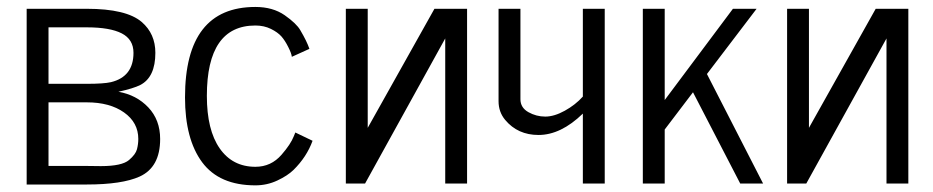

<svg xmlns="http://www.w3.org/2000/svg" viewBox="-20 -541 2751 566"><path d="M58.6 2.9V-515.1H235.8Q352.5 -515.1 397.9 -476.1Q438 -441.4 438 -385.3Q438 -313.5 393.6 -290.5Q373.5 -280.3 329.1 -270.5Q382.3 -261.2 417.2 -224.4Q452.1 -187.5 452.1 -131.3Q452.1 -47.9 391.6 -20.5Q339.8 2.9 235.8 2.9ZM235.8 -51.8 277.3 -51.3Q339.4 -51.3 360.4 -69.3Q379.9 -85.9 383.8 -101.1Q387.7 -116.2 387.7 -131.3Q387.7 -179.7 345.7 -209.5Q303.7 -239.3 235.8 -239.3H123V-51.8ZM123 -293.9H235.8Q285.6 -293.9 307.1 -298.8Q373.5 -314.9 373.5 -385.3Q373.5 -424.8 338.9 -442.6Q304.2 -460.4 235.8 -460.4H123Z M525.4 -253.9Q525.4 -520.5 732.9 -520.5Q784.2 -520.5 819.3 -496.1Q854 -471.7 865.2 -452.1Q884.8 -418.9 892.1 -397L840.3 -373.5Q839.4 -383.3 829.8 -402.3Q820.3 -421.4 809.6 -433.6Q798.8 -445.8 778.6 -455.8Q758.3 -465.8 732.9 -465.8Q589.8 -465.8 589.8 -258.3Q589.8 -157.7 627.7 -103.5Q665.5 -49.3 732.9 -49.3Q779.3 -49.3 810.1 -85Q836.9 -115.7 846.2 -139.6L850.6 -150.4L901.4 -126Q884.3 -78.6 845.2 -40Q827.6 -22.9 797.4 -8.8Q767.1 5.4 732.9 5.4Q626.5 5.4 575.9 -62.7Q525.4 -130.9 525.4 -253.9Z M999.5 0V-515.1H1064V-164.1L1260.7 -515.1H1356.9V0H1292.5V-427.7L1056.2 0Z M1698.2 0V-206.1Q1633.3 -143.1 1567.4 -143.1Q1506.3 -143.1 1469.2 -187.5Q1449.7 -210.9 1449.7 -242.7V-515.1H1514.2V-248.5Q1514.2 -223.6 1537.6 -210.4Q1561 -197.3 1587.4 -197.3Q1613.8 -197.3 1645 -214.6Q1676.3 -231.9 1698.2 -256.3V-515.1H1762.7V0Z M1875 0V-515.1H1939.5V-246.1L2140.6 -515.1H2210.4L2064 -322.8L2229.5 0H2162.1L2022.9 -269L1939.5 -159.2V0Z M2300.3 0V-515.1H2364.7V-164.1L2561.5 -515.1H2657.7V0H2593.3V-427.7L2356.9 0Z"/></svg>

Font: News Cycle
Style: Regular
Weight: 500
Version: Version 0.5.2